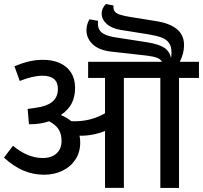

<svg xmlns="http://www.w3.org/2000/svg" viewBox="-22 -929 1004 949"><path d="M961.4 -543.9H862.8V0H770.5V-543.9H590.3V-0.5H497.1V-281.7Q467.8 -269.5 434.3 -263.4Q400.9 -257.3 371.1 -258.3Q374.5 -243.2 374.5 -223.6Q374.5 -176.8 350.8 -140.6Q327.1 -104.5 286.4 -85Q245.6 -65.4 196.3 -65.4Q142.6 -65.4 94.2 -85.7Q45.9 -106 -2.4 -149.9L42 -208.5Q82 -175.8 118.2 -161.9Q154.3 -147.9 189 -147.9Q231.9 -147.9 257.1 -170.4Q282.2 -192.9 282.2 -232.4Q282.2 -266.1 268.1 -289.1Q253.9 -312 220.7 -329.6Q175.8 -314 121.1 -314.9L114.7 -390.6Q128.9 -392.1 150.4 -395.5Q211.4 -403.8 237.8 -427Q264.2 -450.2 264.2 -489.3Q264.2 -554.7 187.5 -554.7Q140.6 -554.7 75.7 -528.8L49.3 -601.6Q88.4 -617.7 121.6 -625.5Q154.8 -633.3 190.9 -633.3Q238.8 -633.3 274.4 -616.9Q310.1 -600.6 329.6 -569.6Q349.1 -538.6 349.1 -495.6Q349.1 -449.2 331.8 -417Q314.5 -384.8 278.8 -360.4Q308.1 -348.6 330.1 -330.1Q335.9 -329.6 347.2 -329.6Q386.2 -329.6 423.1 -338.9Q460 -348.1 497.1 -369.1V-543.9H413.6V-623.5H778.3Q772 -636.2 754.6 -643.1Q737.3 -649.9 702.6 -654.3L528.3 -673.8Q467.3 -680.7 436.3 -710Q405.3 -739.3 405.3 -779.8Q405.3 -807.1 419.9 -833.5L462.4 -826.2Q461.4 -816.4 461.9 -811.5Q462.4 -793.5 469.7 -780.8Q477.1 -768.1 496.1 -758.8Q515.1 -749.5 549.8 -744.1L701.2 -720.7Q761.7 -711.4 789.3 -693.4Q816.9 -675.3 823.2 -642.1Q825.7 -654.8 825.7 -669.9Q825.7 -700.2 812.5 -717.8Q799.3 -735.4 775.6 -743.9Q752 -752.4 711.9 -759.3L574.2 -781.2Q529.8 -788.6 505.1 -811Q480.5 -833.5 480.5 -862.3Q480.5 -888.2 501.5 -909.2L539.1 -901.9L538.6 -895.5L539.1 -889.2Q540 -877.4 547.4 -869.6Q554.7 -861.8 572 -856.2Q589.4 -850.6 621.6 -845.2L749.5 -824.7Q817.4 -814 852.5 -784.9Q887.7 -755.9 887.7 -705.6Q887.7 -665 866.7 -623.5H961.4Z"/></svg>

Font: Varta SemiBold
Style: Regular
Weight: 600
Designer: Joana Correia, Viktoriya Grabowska, Eben Sorkin
Foundry: Sorkin Type
Version: Version 1.003; ttfautohint (v1.3) -l 8 -r 24 -G 200 -x 12 -H